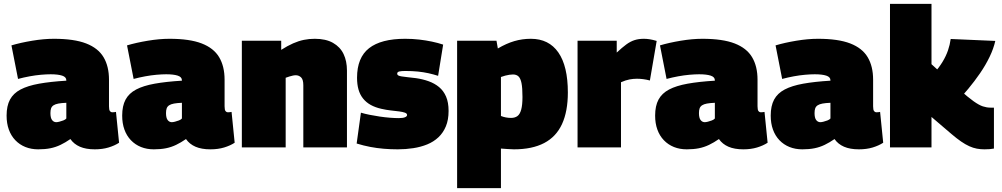

<svg xmlns="http://www.w3.org/2000/svg" viewBox="-20 -760 5167 990"><path d="M14 -164Q14 -214 31.5 -246.5Q49 -279 86 -298.5Q123 -318 181.5 -328.5Q240 -339 322 -344V-346Q322 -363 300.5 -370Q279 -377 241 -377Q219 -377 191 -374.5Q163 -372 133 -366.5Q103 -361 73 -353L39 -526Q86 -540 146 -550Q206 -560 258 -560Q362 -560 424 -536Q486 -512 514 -465Q542 -418 542 -349V-212Q542 -193 547 -187Q552 -181 558 -181Q563 -181 568.5 -181.5Q574 -182 578 -183L594 -24Q571 -9 539.5 0.5Q508 10 469 10Q423 10 392 -3.5Q361 -17 343 -43Q317 -25 292 -13Q267 -1 239.5 4.5Q212 10 177 10Q141 10 111 -2Q81 -14 59 -37Q37 -60 25.5 -92Q14 -124 14 -164ZM240 -177Q240 -152 248.5 -141Q257 -130 270 -130Q276 -130 286 -132.5Q296 -135 306.5 -139Q317 -143 322 -149V-230Q297 -229 281 -226Q265 -223 256 -217Q247 -211 243.5 -201.5Q240 -192 240 -177Z M610 -164Q610 -214 627.5 -246.5Q645 -279 682 -298.5Q719 -318 777.5 -328.5Q836 -339 918 -344V-346Q918 -363 896.5 -370Q875 -377 837 -377Q815 -377 787 -374.5Q759 -372 729 -366.5Q699 -361 669 -353L635 -526Q682 -540 742 -550Q802 -560 854 -560Q958 -560 1020 -536Q1082 -512 1110 -465Q1138 -418 1138 -349V-212Q1138 -193 1143 -187Q1148 -181 1154 -181Q1159 -181 1164.5 -181.5Q1170 -182 1174 -183L1190 -24Q1167 -9 1135.5 0.5Q1104 10 1065 10Q1019 10 988 -3.5Q957 -17 939 -43Q913 -25 888 -13Q863 -1 835.5 4.5Q808 10 773 10Q737 10 707 -2Q677 -14 655 -37Q633 -60 621.5 -92Q610 -124 610 -164ZM836 -177Q836 -152 844.5 -141Q853 -130 866 -130Q872 -130 882 -132.5Q892 -135 902.5 -139Q913 -143 918 -149V-230Q893 -229 877 -226Q861 -223 852 -217Q843 -211 839.5 -201.5Q836 -192 836 -177Z M1227 0V-550H1430V-503Q1463 -524 1491.5 -536.5Q1520 -549 1547 -554.5Q1574 -560 1603 -560Q1660 -560 1697 -539Q1734 -518 1751.5 -481.5Q1769 -445 1769 -396V0H1544V-320Q1544 -350 1532.5 -361Q1521 -372 1505 -372Q1497 -372 1489 -370Q1481 -368 1472 -365.5Q1463 -363 1453 -359V0Z M1819 -20 1841 -179Q1861 -173 1886 -168Q1911 -163 1938 -159Q1965 -155 1990.5 -153Q2016 -151 2036 -151Q2058 -151 2068.5 -155.5Q2079 -160 2079 -167Q2079 -175 2068 -179Q2057 -183 2038 -185.5Q2019 -188 1995.5 -190.5Q1972 -193 1946 -199Q1915 -206 1891.5 -219Q1868 -232 1852 -252Q1836 -272 1828.5 -298.5Q1821 -325 1821 -359Q1821 -463 1883 -511.5Q1945 -560 2069 -560Q2107 -560 2141.5 -556Q2176 -552 2207 -545.5Q2238 -539 2265 -530L2239 -369Q2214 -377 2189 -382.5Q2164 -388 2135 -391Q2106 -394 2069 -394Q2050 -394 2039 -391.5Q2028 -389 2028 -380Q2028 -374 2033.5 -371Q2039 -368 2051 -366Q2063 -364 2081.5 -362Q2100 -360 2125 -357Q2160 -352 2190.5 -341Q2221 -330 2244 -311Q2267 -292 2280 -262Q2293 -232 2293 -188Q2293 -142 2279 -108.5Q2265 -75 2240.5 -52Q2216 -29 2183 -15.5Q2150 -2 2111 4Q2072 10 2031 10Q1994 10 1958.5 7Q1923 4 1889 -2.5Q1855 -9 1819 -20Z M2337 210V-550H2540L2547 -510Q2591 -536 2632 -548Q2673 -560 2717 -560Q2810 -560 2859 -489.5Q2908 -419 2908 -283Q2908 -186 2878 -120.5Q2848 -55 2786 -22.5Q2724 10 2630 10Q2615 10 2597.5 8.5Q2580 7 2563 6V210ZM2615 -152Q2635 -152 2648 -161.5Q2661 -171 2667.5 -195Q2674 -219 2674 -260Q2674 -307 2669 -331.5Q2664 -356 2653.5 -366Q2643 -376 2625 -376Q2617 -376 2606.5 -374.5Q2596 -373 2585 -370Q2574 -367 2563 -363V-162Q2575 -157 2588.5 -154.5Q2602 -152 2615 -152Z M3160 -550V-489Q3188 -515 3209 -530.5Q3230 -546 3251.5 -553Q3273 -560 3300 -560Q3314 -560 3330 -557.5Q3346 -555 3366 -549L3331 -345Q3312 -350 3295.5 -352Q3279 -354 3264 -354Q3246 -354 3226.5 -350.5Q3207 -347 3182 -336V0H2958V-550Z M3358 -164Q3358 -214 3375.5 -246.5Q3393 -279 3430 -298.5Q3467 -318 3525.5 -328.5Q3584 -339 3666 -344V-346Q3666 -363 3644.5 -370Q3623 -377 3585 -377Q3563 -377 3535 -374.5Q3507 -372 3477 -366.5Q3447 -361 3417 -353L3383 -526Q3430 -540 3490 -550Q3550 -560 3602 -560Q3706 -560 3768 -536Q3830 -512 3858 -465Q3886 -418 3886 -349V-212Q3886 -193 3891 -187Q3896 -181 3902 -181Q3907 -181 3912.5 -181.5Q3918 -182 3922 -183L3938 -24Q3915 -9 3883.5 0.5Q3852 10 3813 10Q3767 10 3736 -3.5Q3705 -17 3687 -43Q3661 -25 3636 -13Q3611 -1 3583.5 4.5Q3556 10 3521 10Q3485 10 3455 -2Q3425 -14 3403 -37Q3381 -60 3369.5 -92Q3358 -124 3358 -164ZM3584 -177Q3584 -152 3592.5 -141Q3601 -130 3614 -130Q3620 -130 3630 -132.5Q3640 -135 3650.5 -139Q3661 -143 3666 -149V-230Q3641 -229 3625 -226Q3609 -223 3600 -217Q3591 -211 3587.5 -201.5Q3584 -192 3584 -177Z M3954 -164Q3954 -214 3971.5 -246.5Q3989 -279 4026 -298.5Q4063 -318 4121.5 -328.5Q4180 -339 4262 -344V-346Q4262 -363 4240.5 -370Q4219 -377 4181 -377Q4159 -377 4131 -374.5Q4103 -372 4073 -366.5Q4043 -361 4013 -353L3979 -526Q4026 -540 4086 -550Q4146 -560 4198 -560Q4302 -560 4364 -536Q4426 -512 4454 -465Q4482 -418 4482 -349V-212Q4482 -193 4487 -187Q4492 -181 4498 -181Q4503 -181 4508.5 -181.5Q4514 -182 4518 -183L4534 -24Q4511 -9 4479.5 0.5Q4448 10 4409 10Q4363 10 4332 -3.5Q4301 -17 4283 -43Q4257 -25 4232 -13Q4207 -1 4179.5 4.5Q4152 10 4117 10Q4081 10 4051 -2Q4021 -14 3999 -37Q3977 -60 3965.5 -92Q3954 -124 3954 -164ZM4180 -177Q4180 -152 4188.5 -141Q4197 -130 4210 -130Q4216 -130 4226 -132.5Q4236 -135 4246.5 -139Q4257 -143 4262 -149V-230Q4237 -229 4221 -226Q4205 -223 4196 -217Q4187 -211 4183.5 -201.5Q4180 -192 4180 -177Z M5056 10Q5036 10 5017 6.5Q4998 3 4978 -6Q4958 -15 4935.5 -30.5Q4913 -46 4886 -69L4783 -157V0H4569V-740H4783V-429L4929 -296Q4972 -258 5000 -238Q5028 -218 5048 -211.5Q5068 -205 5087 -205Q5092 -205 5096 -205Q5100 -205 5105 -205V6Q5095 8 5083.5 9Q5072 10 5056 10ZM4910 -232 4730 -313Q4769 -350 4796 -381.5Q4823 -413 4840.5 -442Q4858 -471 4868 -500Q4878 -529 4882 -559L5112 -549Q5103 -509 5082.5 -466.5Q5062 -424 5033.5 -382.5Q5005 -341 4973 -302.5Q4941 -264 4910 -232Z"/></svg>

Font: Georama ExtraCondensed Thin Black
Style: Regular
Weight: 900
Version: Version 1.001